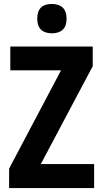

<svg xmlns="http://www.w3.org/2000/svg" viewBox="-20 -949 518 969"><path d="M242 -929C194 -929 168 -906 168 -854C168 -804 196 -781 242 -781C288 -781 316 -804 316 -854C316 -905 289 -929 242 -929ZM455 0V-121H186L448 -615V-714H32V-594H288L26 -98V0Z"/></svg>

Font: Noto Sans Lao UI Cond
Style: Bold
Weight: 700
Width: 3
Designer: Monotype Design Team
Foundry: Monotype Imaging Inc.
Version: Version 2.000